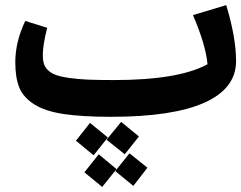

<svg xmlns="http://www.w3.org/2000/svg" viewBox="-20 -441 946 753"><path d="M867.2 -420.9Q905.8 -293.5 905.8 -201.2Q905.8 -93.8 781.5 -38.3Q657.2 17.1 416 17.1Q301.8 17.1 229.2 6.1Q156.7 -4.9 114.3 -31.7Q71.8 -58.6 55.9 -97.2Q40 -135.7 40 -196.8Q40 -277.3 79.1 -358.9L165 -332Q147.9 -263.7 147.9 -226.1Q147.9 -205.1 152.3 -190.7Q156.7 -176.3 169.2 -164.8Q181.6 -153.3 200.9 -146.5Q220.2 -139.6 252.4 -135Q284.7 -130.4 325.9 -128.7Q367.2 -127 426.8 -127Q680.2 -127 793.9 -189Q787.1 -264.6 736.8 -381.8ZM524.9 94.2 469.2 164.1 397.9 106.9 455.1 37.1ZM277.8 110.8 333 41 402.8 98.1 347.2 168ZM432.1 230 487.8 160.2 558.1 216.8 502.9 288.1ZM367.2 164.1 437 222.2 380.9 292 311 234.9Z"/></svg>

Font: FiraGO SemiBold
Style: Italic
Weight: 600
Italic angle: -8°
Designer: bBox Type GmbH
Foundry: bBox Type GmbH
Version: Version 1.001;PS 001.001;hotconv 1.0.88;makeotf.lib2.5.64775